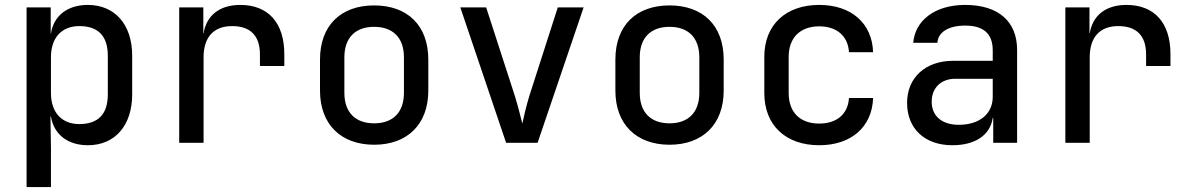

<svg xmlns="http://www.w3.org/2000/svg" viewBox="-20 -580 4840 780"><path d="M88 180H187V21L185 -106H187C199 -34 255 10 337 10C447 10 517 -70 517 -197V-354C517 -481 446 -560 337 -560C254 -560 198 -516 187 -444H186V-550H88ZM302 -76C231 -76 187 -123 187 -202V-348C187 -427 231 -474 302 -474C375 -474 418 -438 418 -353V-197C418 -112 375 -76 302 -76Z M708 0H807V-347C807 -429 848 -474 923 -474C996 -474 1036 -436 1036 -359V-312H1135V-360C1135 -487 1070 -560 956 -560C871 -560 818 -516 807 -444H806V-550H708Z M1500 8C1634 8 1720 -74 1720 -212V-338C1720 -477 1635 -558 1500 -558C1365 -558 1280 -477 1280 -338V-212C1280 -74 1366 8 1500 8ZM1500 -79C1425 -79 1379 -122 1379 -203V-347C1379 -428 1425 -471 1500 -471C1575 -471 1621 -428 1621 -347V-203C1621 -122 1575 -79 1500 -79Z M2036 0H2164L2351 -550H2246L2130 -189C2117 -146 2107 -102 2102 -78C2096 -102 2085 -146 2072 -189L1955 -550H1850Z M2700 8C2834 8 2920 -74 2920 -212V-338C2920 -477 2835 -558 2700 -558C2565 -558 2480 -477 2480 -338V-212C2480 -74 2566 8 2700 8ZM2700 -79C2625 -79 2579 -122 2579 -203V-347C2579 -428 2625 -471 2700 -471C2775 -471 2821 -428 2821 -347V-203C2821 -122 2775 -79 2700 -79Z M3308 10C3438 10 3523 -64 3527 -182H3429C3425 -116 3379 -78 3308 -78C3232 -78 3184 -122 3184 -202V-349C3184 -428 3232 -473 3308 -473C3379 -473 3425 -434 3429 -368H3527C3523 -486 3438 -560 3308 -560C3173 -560 3085 -480 3085 -349V-202C3085 -70 3173 10 3308 10Z M3849 10C3943 10 4003 -32 4013 -101H4015V0H4112V-377C4112 -493 4036 -560 3901 -560C3776 -560 3697 -495 3690 -406H3788C3791 -450 3834 -476 3901 -476C3976 -476 4013 -443 4013 -375V-333H3852C3740 -333 3665 -265 3665 -162C3665 -59 3735 10 3849 10ZM3875 -73C3806 -73 3765 -109 3765 -167C3765 -223 3803 -260 3861 -260H4013V-187C4013 -117 3959 -73 3875 -73Z M4308 0H4407V-347C4407 -429 4448 -474 4523 -474C4596 -474 4636 -436 4636 -359V-312H4735V-360C4735 -487 4670 -560 4556 -560C4471 -560 4418 -516 4407 -444H4406V-550H4308Z"/></svg>

Font: JetBrains Mono Medium
Style: Regular
Weight: 436
Monospace: yes
Designer: Philipp Nurullin, Konstantin Bulenkov
Foundry: JetBrains
Version: Version 2.305